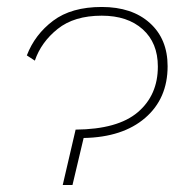

<svg xmlns="http://www.w3.org/2000/svg" viewBox="-20 -531 521 551"><path d="M160 0 197 -159Q318 -160 375.5 -209Q433 -258 433 -340Q433 -408 389.5 -447Q346 -486 272 -486Q193 -486 145.5 -448Q98 -410 80 -357L57 -372Q80 -432 132.5 -471.5Q185 -511 272 -511Q359 -511 410 -465Q461 -419 461 -341Q461 -248 396.5 -192.5Q332 -137 220 -135L188 0Z"/></svg>

Font: Work Sans ExtraLight
Style: Italic
Weight: 200
Italic angle: -13°
Designer: Wei Huang
Foundry: Wei Huang
Version: Version 2.012; ttfautohint (v1.8.3)